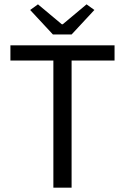

<svg xmlns="http://www.w3.org/2000/svg" viewBox="-20 -865 576 885"><path d="M226 0V-586H28V-656H508V-586H310V0ZM224 -706 119 -819 155 -845 265 -753H269L379 -845L415 -819L310 -706Z"/></svg>

Font: Giro Regular
Style: Regular
Weight: 400
Designer: Paul D. Hunt
Foundry: Adobe Systems Incorporated
Version: Version 1.000;PS 1.0;hotconv 1.0.88;makeotf.lib2.5.647800